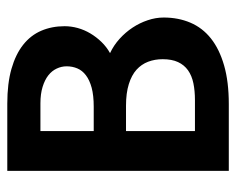

<svg xmlns="http://www.w3.org/2000/svg" viewBox="-82 -582 663 540"><g transform="rotate(-90 250.0 -311.5)"><path d="M40 -623H229Q285.6 -623 326.7 -611.3Q367.7 -599.6 394.5 -578.4Q421.4 -557.1 434.1 -527.3Q446.8 -497.6 446.8 -461.9Q446.8 -443.4 441.7 -424.8Q436.5 -406.2 426.5 -389.4Q416.5 -372.6 402.6 -358.2Q388.7 -343.8 371.1 -334Q393.1 -323.7 411.4 -307.1Q429.7 -290.5 442.9 -270.5Q456.1 -250.5 463.6 -228Q471.2 -205.6 471.2 -183.1Q471.2 -142.1 456.8 -108.2Q442.4 -74.2 412.4 -50.3Q382.3 -26.4 336.4 -13.2Q290.5 0 228 0H40ZM151.9 -529.8V-379.9H220.2Q252 -379.9 273.7 -385.7Q295.4 -391.6 308.8 -401.9Q322.3 -412.1 328.1 -426Q334 -439.9 334 -456.1Q334 -470.7 327.6 -484.1Q321.3 -497.6 308.6 -507.6Q295.9 -517.6 276.1 -523.7Q256.3 -529.8 230 -529.8ZM151.9 -289.1V-95.2H238.8Q265.1 -95.2 286.4 -99.6Q307.6 -104 322.8 -114.7Q337.9 -125.5 345.9 -142.8Q354 -160.2 354 -186Q354 -208 346.9 -226.8Q339.8 -245.6 324.5 -259.5Q309.1 -273.4 283.9 -281.2Q258.8 -289.1 223.1 -289.1Z"/></g></svg>

Font: InconsolataGo
Style: Bold
Weight: 700
Designer: Raph Levien, Kirill Tkachev(cyreal.org)
Foundry: Raph Levien, Kirill Tkachev(cyreal.org)
Version: Version 1.015; ttfautohint (v0.92) -l 8 -r 50 -G 200 -x 14 -